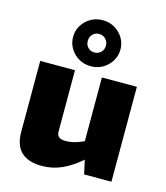

<svg xmlns="http://www.w3.org/2000/svg" viewBox="-117 -867 838 971"><g transform="rotate(15 302.5 -382.0)"><path d="M230 -497V-182Q229 -159 240 -149Q251 -139 276 -139Q300 -139 325.5 -146Q351 -153 390 -172L402 -79Q350 -32 299 -9Q248 14 193 14Q48 14 48 -125V-497ZM554 -497V0H411L389 -100L371 -112V-497ZM301 -778Q335 -778 363 -762Q391 -746 408 -718.5Q425 -691 425 -658Q425 -624 408 -596.5Q391 -569 363 -553Q335 -537 301 -537Q267 -537 239 -553Q211 -569 194 -596.5Q177 -624 177 -658Q177 -691 194 -718.5Q211 -746 239 -762Q267 -778 301 -778ZM301 -706Q281 -706 267.5 -692Q254 -678 254 -657Q254 -636 267.5 -622.5Q281 -609 301 -609Q321 -609 335 -622.5Q349 -636 349 -657Q349 -678 335 -692Q321 -706 301 -706Z"/></g></svg>

Font: Exo 2 ExtraBold
Style: Regular
Weight: 800
Designer: Natanael Gama
Foundry: Natanael Gama
Version: Version 2.010